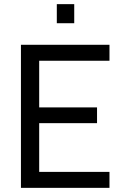

<svg xmlns="http://www.w3.org/2000/svg" viewBox="-20 -906 593 926"><path d="M81 0V-690H508V-613H169V-388H448V-312H169V-77H508V0ZM254 -794V-886H338V-794Z"/></svg>

Font: Cairo Play Medium
Style: Regular
Weight: 500
Version: Version 3.119